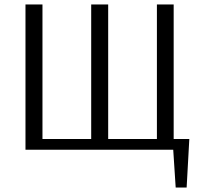

<svg xmlns="http://www.w3.org/2000/svg" viewBox="-20 -670 906 859"><path d="M766 169 755 0H94V-650H170V-48H388V-650H464V-48H682V-650H757V-48H827L815 169Z"/></svg>

Font: Arsenal
Style: Regular
Weight: 400
Designer: Andrij Shevchenko
Foundry: Stairsfor
Version: Version 2.001;PS 002.001;hotconv 1.0.88;makeotf.lib2.5.64775